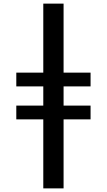

<svg xmlns="http://www.w3.org/2000/svg" viewBox="-20 -855 590 1060"><path d="M219 185V-196H70V-272H219V-378H70V-454H219V-835H331V-454H480V-378H331V-272H480V-196H331V185Z"/></svg>

Font: Lode Term
Style: Bold
Weight: 700
Monospace: yes
Designer: Belleve Invis
Foundry: Belleve Invis
Version: Version 29.2.0